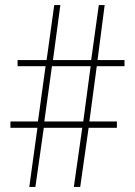

<svg xmlns="http://www.w3.org/2000/svg" viewBox="-20 -734 531 754"><path d="M360 -474H469V-498H363L391 -714H368L338 -498H188L217 -714H193L163 -498H49V-474H159L129 -257H21V-232H127L95 0H119L152 -232H303L270 0H295L328 -232H439V-257H331ZM154 -257 184 -474H336L307 -257Z"/></svg>

Font: Noto Sans Lao Condensed Thin
Style: Regular
Weight: 100
Width: 3
Designer: Monotype Design Team
Foundry: Monotype Imaging Inc.
Version: Version 2.003